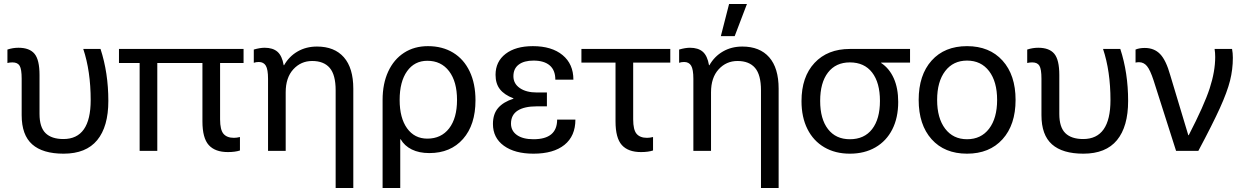

<svg xmlns="http://www.w3.org/2000/svg" viewBox="-20 -752 6182 957"><path d="M177 -378V-184Q177 -118 207 -88.5Q237 -59 296 -59Q432 -59 432 -253Q432 -397 395 -508H481Q520 -389 520 -249Q520 -121 464.5 -53.5Q409 14 297 14Q193 14 140.5 -32.5Q88 -79 88 -178V-360Q88 -407 78 -424Q68 -441 42 -441Q29 -441 17 -438V-505Q44 -514 72 -514Q127 -514 152 -484Q177 -454 177 -378Z M1077 -438V-157Q1077 -105 1094 -85Q1111 -65 1146 -65Q1160 -65 1176 -69V-2Q1152 6 1116 6Q1052 6 1020.5 -29Q989 -64 989 -147V-438H764V0H676V-438H573V-508H1194V-438Z M1741 -310V185H1653V-302Q1653 -379 1623.5 -413.5Q1594 -448 1536 -448Q1480 -448 1442 -406.5Q1404 -365 1404 -292V0H1316V-359Q1316 -406 1305 -424.5Q1294 -443 1270 -443Q1256 -443 1245 -439V-505Q1276 -514 1299 -514Q1340 -514 1363 -494Q1386 -474 1394 -427H1396Q1421 -471 1463.5 -495.5Q1506 -520 1560 -520Q1647 -520 1694 -466.5Q1741 -413 1741 -310Z M2350 -252Q2350 -130 2288 -59.5Q2226 11 2120 11Q2069 11 2032.5 -7Q1996 -25 1977 -58H1975V185H1887V-254Q1887 -335 1915 -395.5Q1943 -456 1994 -489Q2045 -522 2113 -522Q2185 -522 2238.5 -489.5Q2292 -457 2321 -396Q2350 -335 2350 -252ZM1972 -254Q1972 -164 2009 -112.5Q2046 -61 2110 -61Q2179 -61 2218.5 -112Q2258 -163 2258 -254Q2258 -345 2218.5 -397Q2179 -449 2110 -449Q2046 -449 2009 -397Q1972 -345 1972 -254Z M2838 -355H2748Q2748 -402 2720 -426Q2692 -450 2639 -450Q2592 -450 2565.5 -430Q2539 -410 2539 -372Q2539 -335 2571 -313Q2603 -291 2656 -291H2706V-222H2656Q2593 -222 2560 -200.5Q2527 -179 2527 -136Q2527 -100 2556.5 -79Q2586 -58 2639 -58Q2757 -58 2757 -156H2848Q2848 -74 2793.5 -30Q2739 14 2639 14Q2546 14 2491.5 -25.5Q2437 -65 2437 -134Q2437 -184 2463 -214Q2489 -244 2539 -260V-262Q2494 -279 2472 -307Q2450 -335 2450 -379Q2450 -445 2500 -483.5Q2550 -522 2636 -522Q2730 -522 2784 -477.5Q2838 -433 2838 -355Z M3136 -440V-157Q3136 -105 3153 -85Q3170 -65 3205 -65Q3219 -65 3235 -69V-2Q3211 6 3175 6Q3111 6 3079.5 -29Q3048 -64 3048 -147V-440H2878V-508H3321V-440Z M3861 -310V185H3773V-302Q3773 -379 3743.5 -413.5Q3714 -448 3656 -448Q3600 -448 3562 -406.5Q3524 -365 3524 -292V0H3436V-359Q3436 -406 3425 -424.5Q3414 -443 3390 -443Q3376 -443 3365 -439V-505Q3396 -514 3419 -514Q3460 -514 3483 -494Q3506 -474 3514 -427H3516Q3541 -471 3583.5 -495.5Q3626 -520 3680 -520Q3767 -520 3814 -466.5Q3861 -413 3861 -310ZM3573 -572 3614 -732H3703L3642 -572Z M4372 -440V-438Q4413 -411 4435 -361.5Q4457 -312 4457 -244Q4457 -165 4427.5 -107Q4398 -49 4343.5 -17.5Q4289 14 4216 14Q4143 14 4088.5 -18Q4034 -50 4004.5 -109Q3975 -168 3975 -248Q3975 -369 4040 -438.5Q4105 -508 4216 -508H4516V-440ZM4068 -249Q4068 -159 4107 -108.5Q4146 -58 4216 -58Q4288 -58 4327 -108.5Q4366 -159 4366 -249Q4366 -340 4327 -390.5Q4288 -441 4216 -441Q4146 -441 4107 -390.5Q4068 -340 4068 -249Z M4800 -522Q4912 -522 4977 -450Q5042 -378 5042 -254Q5042 -130 4977 -58Q4912 14 4800 14Q4688 14 4623.5 -58Q4559 -130 4559 -254Q4559 -378 4623.5 -450Q4688 -522 4800 -522ZM4800 -58Q4870 -58 4910 -110.5Q4950 -163 4950 -254Q4950 -345 4910 -397.5Q4870 -450 4800 -450Q4731 -450 4691 -397.5Q4651 -345 4651 -254Q4651 -163 4691 -110.5Q4731 -58 4800 -58Z M5260 -378V-184Q5260 -118 5290 -88.5Q5320 -59 5379 -59Q5515 -59 5515 -253Q5515 -397 5478 -508H5564Q5603 -389 5603 -249Q5603 -121 5547.5 -53.5Q5492 14 5380 14Q5276 14 5223.5 -32.5Q5171 -79 5171 -178V-360Q5171 -407 5161 -424Q5151 -441 5125 -441Q5112 -441 5100 -438V-505Q5127 -514 5155 -514Q5210 -514 5235 -484Q5260 -454 5260 -378Z M5813 -377 5903 -78H5905Q5982 -227 6009.5 -311.5Q6037 -396 6037 -468Q6037 -489 6034 -508H6121Q6125 -488 6125 -464Q6125 -406 6111 -350Q6097 -294 6060.5 -213.5Q6024 -133 5953 0H5842L5730 -351Q5713 -403 5697 -422.5Q5681 -442 5657 -442Q5648 -442 5640 -440V-505Q5659 -513 5686 -513Q5733 -513 5762.5 -482.5Q5792 -452 5813 -377Z"/></svg>

Font: CST
Style: Regular
Weight: 400
Version: Version 1.00